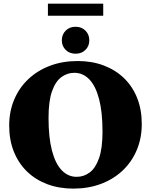

<svg xmlns="http://www.w3.org/2000/svg" viewBox="-20 -1042 846 1076"><path d="M415.5 -700Q495.5 -700 561.5 -675Q627.5 -650 675.2 -603.8Q723 -557.5 748.8 -492.5Q774.5 -427.5 774.5 -347.5Q774.5 -267 746.2 -200.5Q718 -134 666.8 -85.8Q615.5 -37.5 545.2 -11.2Q475 15 391 15Q310.5 15 244.5 -10Q178.5 -35 131 -81.2Q83.5 -127.5 57.5 -192.5Q31.5 -257.5 31.5 -337.5Q31.5 -418 59.8 -484.5Q88 -551 139.5 -599.2Q191 -647.5 261 -673.8Q331 -700 415.5 -700ZM409.5 -51Q450 -51 482.8 -75.5Q515.5 -100 535 -155.5Q554.5 -211 554.5 -303.5Q554.5 -414 535.2 -487.2Q516 -560.5 480.5 -597.2Q445 -634 396.5 -634Q356.5 -634 323.5 -609.5Q290.5 -585 271.2 -529.8Q252 -474.5 252 -381.5Q252 -271.5 271.2 -198Q290.5 -124.5 326 -87.8Q361.5 -51 409.5 -51ZM403.5 -741Q369.5 -741 348 -762.5Q326.5 -784 326.5 -816Q326.5 -848.5 348 -870.2Q369.5 -892 403.5 -892Q437.5 -892 459 -870.2Q480.5 -848.5 480.5 -816Q480.5 -784 459 -762.5Q437.5 -741 403.5 -741ZM248.5 -954V-1021.5H558.5V-954Z"/></svg>

Font: Newsreader 36pt ExtraBold
Style: Regular
Weight: 800
Designer: Hugues Gentile
Foundry: Production Type
Version: Version 1.003